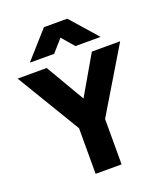

<svg xmlns="http://www.w3.org/2000/svg" viewBox="-170 -1047 990 1157"><g transform="rotate(-20 325.0 -468.5)"><path d="M241 0V-292.5L-4.5 -700H182L327.5 -451.5L471.5 -700H653L407.5 -291V0ZM97.5 -765 250.5 -937H400L551.5 -765H390L322.5 -843.5L253.5 -765Z"/></g></svg>

Font: Geologica Roman
Style: Bold
Weight: 700
Designer: Sindre Bremnes, Frode Helland
Foundry: Monokrom Skriftforlag AS
Version: Version 1.010;gftools[0.9.28]